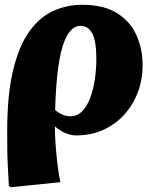

<svg xmlns="http://www.w3.org/2000/svg" viewBox="-20 -551 652 801"><path d="M25 230 17 225Q15 183 13 149.5Q11 116 10.5 80.5Q10 45 10 -3Q10 -157 35 -259.5Q60 -362 103.5 -421.5Q147 -481 203.5 -506Q260 -531 323 -531Q414 -531 469.5 -495.5Q525 -460 550 -402.5Q575 -345 575 -278Q575 -220 555.5 -167.5Q536 -115 499.5 -74Q463 -33 411.5 -9.5Q360 14 296 14Q278 14 254 4.5Q230 -5 210 -23H209Q209 15 212.5 59.5Q216 104 221 144Q226 184 232 209ZM272 -66Q303 -66 323.5 -87.5Q344 -109 357 -144.5Q370 -180 376 -222.5Q382 -265 382 -306Q382 -377 365.5 -410Q349 -443 316 -443Q268 -443 241.5 -358.5Q215 -274 210 -92Q241 -66 272 -66Z"/></svg>

Font: Literata 12pt ExtraBold
Style: Italic
Weight: 800
Italic angle: -2°
Designer: Latin by Veronika Burian and Jose Scaglione. Greek by Irene Vlachou. Cyrillic by Vera Evstafieva
Foundry: TypeTogether
Version: Version 3.002